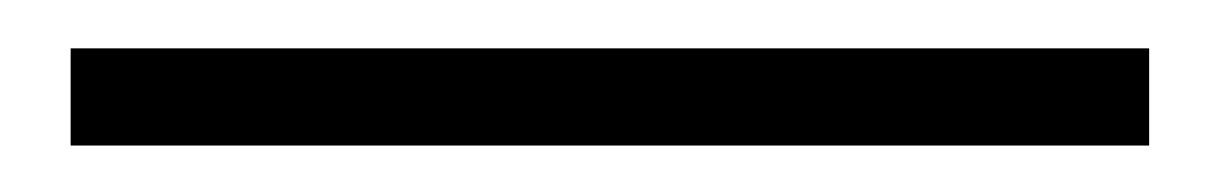

<svg xmlns="http://www.w3.org/2000/svg" viewBox="-20 4 515 81"><path d="M9.8 65.4H464.8V24.4H9.8Z"/></svg>

Font: Abhaya Libre Medium
Style: Regular
Weight: 500
Designer: Pushpananda Ekanayake, Sol Matas, Pathum Egodawatta
Foundry: Mooniak
Version: Version 1.050 ; ttfautohint (v1.6)